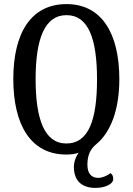

<svg xmlns="http://www.w3.org/2000/svg" viewBox="-20 -745 648 938"><path d="M447 173C492 173 533 155 533 130C533 115 529 107 520 101C501 115 478 124 460 124C428 124 407 104 407 60C407 12 422 -18 452 -42C521 -100 563 -209 563 -358C563 -580 478 -725 305 -725C129 -725 45 -580 45 -359C45 -137 129 10 304 10C323 10 347 8 364 1C351 19 341 45 341 70C341 140 381 173 447 173ZM304 -44C198 -44 154 -161 154 -358C154 -555 198 -671 305 -671C412 -671 454 -555 454 -358C454 -161 414 -44 304 -44Z"/></svg>

Font: Noto Serif Georgian ExtraCondensed Semi
Style: Regular
Weight: 600
Width: 3
Designer: Monotype Design Team
Foundry: Monotype Imaging Inc.
Version: Version 1.901